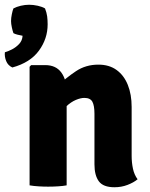

<svg xmlns="http://www.w3.org/2000/svg" viewBox="-37 -780 631 808"><path d="M153.5 -506Q198 -506 220.8 -475.2Q243.5 -444.5 243.5 -392.5V0Q227.5 3 206.8 4.2Q186 5.5 165.5 5.5Q146 5.5 125.2 4.2Q104.5 3 87.5 0V-499L94 -506ZM517 -125Q517 -96 522.5 -70.2Q528 -44.5 542 -25.5Q525 -11.5 499.5 -1.8Q474 8 444.5 8Q397.5 8 379 -17Q360.5 -42 360.5 -88.5V-301.5Q360.5 -335.5 351.8 -351.8Q343 -368 318 -368Q302.5 -368 282.2 -359.5Q262 -351 241.8 -332.2Q221.5 -313.5 206 -282V-419Q241.5 -453 282.8 -480.5Q324 -508 377 -508Q423 -508 454 -485.2Q485 -462.5 501 -422.5Q517 -382.5 517 -330ZM152.5 -744.5Q159.5 -726.5 161.5 -711Q163.5 -695.5 163.5 -677.5Q163.5 -617 126.8 -566.8Q90 -516.5 15 -496Q-3.5 -504.5 -11 -523Q-18.5 -541.5 -16.5 -560Q-3.5 -563.5 13.5 -572.2Q30.5 -581 43.8 -595.2Q57 -609.5 58 -629.5Q47 -631.5 36.2 -634.2Q25.5 -637 19.5 -640.5Q16 -650 12.8 -665Q9.5 -680 9.5 -691.5Q9.5 -704.5 12.8 -720.2Q16 -736 19.5 -744.5Q32.5 -751.5 50.5 -755.8Q68.5 -760 85.5 -760Q103 -760 122 -755.8Q141 -751.5 152.5 -744.5Z"/></svg>

Font: Signika Light
Style: Bold
Weight: 700
Version: Version 2.003;gftools[0.9.32]